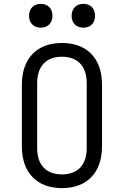

<svg xmlns="http://www.w3.org/2000/svg" viewBox="-20 -962 640 992"><path d="M411 -819C448 -819 471 -843 471 -880C471 -918 448 -942 411 -942C374 -942 350 -918 350 -880C350 -843 374 -819 411 -819ZM191 -819C227 -819 251 -843 251 -880C251 -918 227 -942 191 -942C154 -942 130 -918 130 -880C130 -843 154 -819 191 -819ZM300 10C428 10 507 -69 507 -205V-526C507 -661 428 -740 300 -740C172 -740 93 -661 93 -525V-205C93 -69 172 10 300 10ZM300 -61C218 -61 172 -110 172 -197V-533C172 -620 219 -669 300 -669C381 -669 428 -620 428 -533V-197C428 -110 382 -61 300 -61Z"/></svg>

Font: JetBrains Mono Light
Style: Regular
Weight: 336
Monospace: yes
Designer: Philipp Nurullin, Konstantin Bulenkov
Foundry: JetBrains
Version: Version 2.305